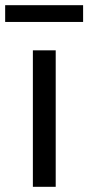

<svg xmlns="http://www.w3.org/2000/svg" viewBox="-58 -720 340 740"><path d="M68.7 0V-526H156.7V0ZM-38.1 -635.4V-700H262.3V-635.4Z"/></svg>

Font: Archivo SemiBold
Style: Regular
Weight: 600
Designer: Hector Gatti
Foundry: Omnibus-Type
Version: Version 2.001